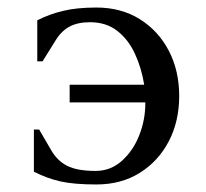

<svg xmlns="http://www.w3.org/2000/svg" viewBox="-20 -480 546 510"><path d="M165 -208V-255H363Q356 -299 338.5 -337Q321 -375 291.5 -398Q262 -421 219 -421Q186 -421 164 -409Q142 -397 126 -370L93 -317H79V-426Q110 -442 147 -451Q184 -460 236 -460Q302 -460 351.5 -429Q401 -398 428.5 -345Q456 -292 456 -225Q456 -158 428.5 -105Q401 -52 351.5 -21Q302 10 236 10Q177 10 141 2Q105 -6 70 -24V-136H84L116 -81Q132 -53 158.5 -39.5Q185 -26 234 -26Q274 -26 304 -53Q334 -80 350 -121Q366 -162 366 -205V-208Z"/></svg>

Font: Spectral
Style: Regular
Weight: 400
Designer: Jean-Baptiste Levee
Foundry: Production Type
Version: Version 2.001